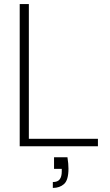

<svg xmlns="http://www.w3.org/2000/svg" viewBox="-20 -720 542 945"><path d="M77 0V-700H122V-37H462V0ZM240 205V176Q264 176 274 162.5Q284 149 284 124V111H246V54H312Q317 86 317 110Q317 166 295.5 185.5Q274 205 240 205Z"/></svg>

Font: DM Sans ExtraLight
Style: Regular
Weight: 200
Designer: Colophon Foundry, Jonny Pinhorn
Foundry: Colophon Foundry
Version: Version 4.004; ttfautohint (v1.8.4.7-5d5b)